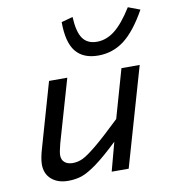

<svg xmlns="http://www.w3.org/2000/svg" viewBox="-83 -811 800 890"><g transform="rotate(-10 317.0 -365.5)"><path d="M410.2 -605Q454.6 -605 494.4 -636.2Q534.2 -667.5 578.1 -737.8L633.8 -716.8Q581.1 -622.6 527.3 -581.8Q473.6 -541 404.8 -541Q334.5 -541 299.3 -584.5Q264.2 -627.9 264.2 -723.1L317.9 -737.8Q321.3 -667 343.3 -636Q365.2 -605 410.2 -605ZM372.1 0 408.2 -134.8Q345.7 -75.2 303.2 -44.2Q260.7 -13.2 231.7 -3.2Q202.6 6.8 167 6.8Q118.2 6.8 88.6 -19Q59.1 -44.9 59.1 -88.9Q59.1 -118.2 74.2 -168L159.2 -464.8H245.1L160.2 -170.9Q149.9 -131.8 149.9 -116.2Q149.9 -94.7 163.8 -82.8Q177.7 -70.8 202.1 -70.8Q226.1 -70.8 249 -81.5Q272 -92.3 315.7 -128.2Q359.4 -164.1 435.1 -236.8L500 -464.8H585.9L452.1 0Z"/></g></svg>

Font: IntelOne Mono
Style: Italic
Weight: 400
Italic angle: -16°
Designer: Fred Shallcrass
Foundry: Frere-Jones Type LLC
Version: Version 1.200;hotconv 1.1.0;makeotfexe 2.6.0;FJTRelease1.2